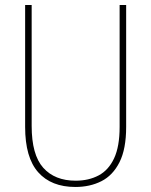

<svg xmlns="http://www.w3.org/2000/svg" viewBox="-20 -734 601 764"><path d="M482 -229Q482 -141 455.5 -88.5Q429 -36 383.5 -13Q338 10 280 10Q184 10 132 -48.5Q80 -107 80 -229V-714H106V-233Q106 -118 152 -66.5Q198 -15 281 -15Q333 -15 372.5 -36Q412 -57 434 -104Q456 -151 456 -229V-714H482Z"/></svg>

Font: Noto Sans Bengali Condensed Thin
Style: Regular
Weight: 100
Width: 3
Designer: Joana Ranito - Universal Thirst; Jelle Bosma - Monotype Design Team
Foundry: Universal Thirst ehf.
Version: Version 3.000; ttfautohint (v1.8.4.7-5d5b)